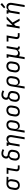

<svg xmlns="http://www.w3.org/2000/svg" viewBox="3387 -4208 1026 7840"><g transform="rotate(-90 3900.0 -288.0)"><path d="M252 8Q221 8 191.5 2Q162 -4 137.5 -19.5Q113 -35 96 -58.5Q79 -82 71 -110Q63 -138 63 -168.5Q63 -199 68 -230L87 -340Q91 -366 100 -392Q109 -418 125.5 -441.5Q142 -465 164 -483.5Q186 -502 211.5 -513.5Q237 -525 263.5 -531.5Q290 -538 317 -538Q321 -538 325 -538Q329 -538 333 -538L605 -530L593 -457L455 -461Q471 -447 482 -428.5Q493 -410 498 -389.5Q503 -369 503 -346Q503 -323 499 -300L481 -190Q476 -164 467 -137.5Q458 -111 442.5 -87.5Q427 -64 405.5 -44.5Q384 -25 358.5 -13Q333 -1 305.5 3.5Q278 8 252 8ZM253 -65Q271 -65 289 -69Q307 -73 323 -82Q339 -91 352.5 -104.5Q366 -118 375.5 -134Q385 -150 390.5 -167.5Q396 -185 399 -202L417 -312Q420 -330 421 -347.5Q422 -365 419.5 -381.5Q417 -398 410 -413.5Q403 -429 391 -440.5Q379 -452 363 -457.5Q347 -463 330 -464L321 -465Q318 -465 316 -465Q314 -465 312 -465Q294 -465 276.5 -460Q259 -455 243 -446Q227 -437 214 -424Q201 -411 191.5 -395Q182 -379 176.5 -362Q171 -345 168 -328L150 -218Q147 -199 146.5 -180Q146 -161 149.5 -143.5Q153 -126 162 -110.5Q171 -95 185 -84.5Q199 -74 216.5 -69.5Q234 -65 253 -65Z M963 0Q941 0 920 -3.5Q899 -7 881.5 -16.5Q864 -26 851 -41.5Q838 -57 831.5 -76.5Q825 -96 825 -117.5Q825 -139 829 -161L877 -457H723V-530H973L910 -149Q908 -135 908.5 -120.5Q909 -106 916 -95Q923 -84 936 -79Q949 -74 963 -74H1067V0Z M1454 8Q1423 8 1393 2Q1363 -4 1338.5 -19Q1314 -34 1296.5 -57.5Q1279 -81 1271 -109Q1263 -137 1263 -168Q1263 -199 1268 -230L1279 -292Q1283 -316 1292 -339Q1301 -362 1316.5 -382Q1332 -402 1353 -417Q1374 -432 1397 -442Q1382 -452 1370.5 -467Q1359 -482 1353 -500Q1347 -518 1346 -538Q1345 -558 1348 -578Q1352 -601 1361 -623Q1370 -645 1384 -665.5Q1398 -686 1417.5 -701.5Q1437 -717 1459.5 -726.5Q1482 -736 1505 -739.5Q1528 -743 1552 -743Q1601 -743 1646.5 -730Q1692 -717 1733 -694L1692 -630Q1662 -648 1627.5 -659Q1593 -670 1556 -670Q1542 -670 1528 -667.5Q1514 -665 1500.5 -660Q1487 -655 1475 -646Q1463 -637 1454 -625Q1445 -613 1439 -599.5Q1433 -586 1431 -572Q1428 -554 1432 -536.5Q1436 -519 1448 -507Q1460 -495 1477.5 -491Q1495 -487 1512.5 -484Q1530 -481 1547 -477.5Q1564 -474 1580.5 -469Q1597 -464 1613 -457.5Q1629 -451 1643 -441.5Q1657 -432 1668.5 -419Q1680 -406 1687.5 -391Q1695 -376 1699.5 -359Q1704 -342 1705 -324.5Q1706 -307 1704 -288.5Q1702 -270 1699 -252L1689 -190Q1684 -163 1675 -136.5Q1666 -110 1649.5 -86Q1633 -62 1610.5 -43.5Q1588 -25 1562 -13Q1536 -1 1508.5 3.5Q1481 8 1454 8ZM1454 -66Q1472 -66 1490.5 -69Q1509 -72 1526 -80.5Q1543 -89 1557.5 -102.5Q1572 -116 1582 -132.5Q1592 -149 1598 -166.5Q1604 -184 1607 -202L1617 -264Q1621 -287 1621 -309.5Q1621 -332 1611.5 -350.5Q1602 -369 1584.5 -381.5Q1567 -394 1546.5 -400Q1526 -406 1504.5 -410Q1483 -414 1462 -418Q1441 -410 1422.5 -395.5Q1404 -381 1391 -362Q1378 -343 1371 -322Q1364 -301 1360 -280L1350 -218Q1347 -199 1346.5 -180Q1346 -161 1349.5 -143.5Q1353 -126 1362 -110.5Q1371 -95 1385 -84.5Q1399 -74 1417 -70Q1435 -66 1454 -66Z M2132 205 2217 -312Q2220 -331 2221 -349Q2222 -367 2219 -384.5Q2216 -402 2208 -417.5Q2200 -433 2187 -444Q2174 -455 2156.5 -460Q2139 -465 2120 -465Q2103 -465 2086 -461.5Q2069 -458 2053.5 -450Q2038 -442 2024.5 -429.5Q2011 -417 2001 -402Q1991 -387 1985.5 -370.5Q1980 -354 1978 -337L1922 0H1838L1914 -457H1863V-530H2010L1997 -451Q2008 -471 2024 -488Q2040 -505 2060 -517Q2080 -529 2102 -533.5Q2124 -538 2145 -538Q2174 -538 2201 -530.5Q2228 -523 2249 -506Q2270 -489 2282.5 -465Q2295 -441 2300.5 -414Q2306 -387 2305 -358Q2304 -329 2299 -300L2215 205Z M2404 205 2495 -340Q2499 -366 2508 -392.5Q2517 -419 2532.5 -442.5Q2548 -466 2569.5 -485.5Q2591 -505 2617 -517Q2643 -529 2670 -533.5Q2697 -538 2723 -538Q2754 -538 2783.5 -532Q2813 -526 2837.5 -510.5Q2862 -495 2879 -471.5Q2896 -448 2904 -420Q2912 -392 2912 -361.5Q2912 -331 2907 -300L2889 -190Q2884 -165 2876 -139.5Q2868 -114 2854.5 -91Q2841 -68 2821 -48.5Q2801 -29 2777 -16Q2753 -3 2727.5 2.5Q2702 8 2676 8Q2650 8 2626 1.5Q2602 -5 2584 -20.5Q2566 -36 2555 -58Q2544 -80 2539 -104L2488 205ZM2656 -65Q2674 -65 2692 -69Q2710 -73 2727 -81.5Q2744 -90 2758 -103.5Q2772 -117 2782.5 -133Q2793 -149 2798.5 -166.5Q2804 -184 2807 -202L2825 -312Q2828 -331 2829 -350Q2830 -369 2826 -386.5Q2822 -404 2813 -419.5Q2804 -435 2790 -445.5Q2776 -456 2758.5 -460.5Q2741 -465 2722 -465Q2705 -465 2687 -461Q2669 -457 2652.5 -448Q2636 -439 2622.5 -425.5Q2609 -412 2599.5 -396Q2590 -380 2584.5 -362.5Q2579 -345 2576 -328L2560 -227Q2556 -208 2555 -189Q2554 -170 2557 -151.5Q2560 -133 2567.5 -116.5Q2575 -100 2588 -88Q2601 -76 2618.5 -70.5Q2636 -65 2656 -65Z M3253 8Q3222 8 3192.5 2Q3163 -4 3138 -19Q3113 -34 3096 -57.5Q3079 -81 3071 -109Q3063 -137 3063 -168Q3063 -199 3068 -230L3087 -340Q3091 -367 3100.5 -393.5Q3110 -420 3126 -444Q3142 -468 3165 -487Q3188 -506 3214.5 -517.5Q3241 -529 3268 -535Q3295 -541 3323 -541Q3354 -541 3383 -533.5Q3412 -526 3437 -511Q3462 -496 3479 -472.5Q3496 -449 3504 -421Q3512 -393 3512 -362Q3512 -331 3507 -300L3489 -190Q3484 -163 3474.5 -136.5Q3465 -110 3449 -86Q3433 -62 3410 -43Q3387 -24 3361 -12.5Q3335 -1 3307.5 3.5Q3280 8 3253 8ZM3254 -66Q3273 -66 3291 -69Q3309 -72 3326 -80.5Q3343 -89 3357.5 -102.5Q3372 -116 3382 -132.5Q3392 -149 3398 -166.5Q3404 -184 3407 -202L3425 -312Q3428 -331 3429 -350Q3430 -369 3426 -387Q3422 -405 3412.5 -420.5Q3403 -436 3388.5 -446Q3374 -456 3356 -460.5Q3338 -465 3319 -465Q3301 -465 3283 -461Q3265 -457 3248 -448.5Q3231 -440 3217 -426.5Q3203 -413 3193 -397Q3183 -381 3177 -363.5Q3171 -346 3168 -328L3150 -218Q3147 -199 3146.5 -180Q3146 -161 3149.5 -143.5Q3153 -126 3162 -110.5Q3171 -95 3185 -84.5Q3199 -74 3217 -70Q3235 -66 3254 -66Z M3854 8Q3823 8 3793 2Q3763 -4 3738.5 -19Q3714 -34 3696.5 -57.5Q3679 -81 3671 -109Q3663 -137 3663 -168Q3663 -199 3668 -230L3679 -292Q3683 -316 3692 -339Q3701 -362 3716.5 -382Q3732 -402 3753 -417Q3774 -432 3797 -442Q3782 -452 3770.5 -467Q3759 -482 3753 -500Q3747 -518 3746 -538Q3745 -558 3748 -578Q3752 -601 3761 -623Q3770 -645 3784 -665.5Q3798 -686 3817.5 -701.5Q3837 -717 3859.5 -726.5Q3882 -736 3905 -739.5Q3928 -743 3952 -743Q4001 -743 4046.5 -730Q4092 -717 4133 -694L4092 -630Q4062 -648 4027.5 -659Q3993 -670 3956 -670Q3942 -670 3928 -667.5Q3914 -665 3900.5 -660Q3887 -655 3875 -646Q3863 -637 3854 -625Q3845 -613 3839 -599.5Q3833 -586 3831 -572Q3828 -554 3832 -536.5Q3836 -519 3848 -507Q3860 -495 3877.5 -491Q3895 -487 3912.5 -484Q3930 -481 3947 -477.5Q3964 -474 3980.5 -469Q3997 -464 4013 -457.5Q4029 -451 4043 -441.5Q4057 -432 4068.5 -419Q4080 -406 4087.5 -391Q4095 -376 4099.5 -359Q4104 -342 4105 -324.5Q4106 -307 4104 -288.5Q4102 -270 4099 -252L4089 -190Q4084 -163 4075 -136.5Q4066 -110 4049.5 -86Q4033 -62 4010.5 -43.5Q3988 -25 3962 -13Q3936 -1 3908.5 3.5Q3881 8 3854 8ZM3854 -66Q3872 -66 3890.5 -69Q3909 -72 3926 -80.5Q3943 -89 3957.5 -102.5Q3972 -116 3982 -132.5Q3992 -149 3998 -166.5Q4004 -184 4007 -202L4017 -264Q4021 -287 4021 -309.5Q4021 -332 4011.5 -350.5Q4002 -369 3984.5 -381.5Q3967 -394 3946.5 -400Q3926 -406 3904.5 -410Q3883 -414 3862 -418Q3841 -410 3822.5 -395.5Q3804 -381 3791 -362Q3778 -343 3771 -322Q3764 -301 3760 -280L3750 -218Q3747 -199 3746.5 -180Q3746 -161 3749.5 -143.5Q3753 -126 3762 -110.5Q3771 -95 3785 -84.5Q3799 -74 3817 -70Q3835 -66 3854 -66Z M4204 205 4295 -340Q4299 -366 4308 -392.5Q4317 -419 4332.5 -442.5Q4348 -466 4369.5 -485.5Q4391 -505 4417 -517Q4443 -529 4470 -533.5Q4497 -538 4523 -538Q4554 -538 4583.5 -532Q4613 -526 4637.5 -510.5Q4662 -495 4679 -471.5Q4696 -448 4704 -420Q4712 -392 4712 -361.5Q4712 -331 4707 -300L4689 -190Q4684 -165 4676 -139.5Q4668 -114 4654.5 -91Q4641 -68 4621 -48.5Q4601 -29 4577 -16Q4553 -3 4527.5 2.5Q4502 8 4476 8Q4450 8 4426 1.5Q4402 -5 4384 -20.5Q4366 -36 4355 -58Q4344 -80 4339 -104L4288 205ZM4456 -65Q4474 -65 4492 -69Q4510 -73 4527 -81.5Q4544 -90 4558 -103.5Q4572 -117 4582.5 -133Q4593 -149 4598.5 -166.5Q4604 -184 4607 -202L4625 -312Q4628 -331 4629 -350Q4630 -369 4626 -386.5Q4622 -404 4613 -419.5Q4604 -435 4590 -445.5Q4576 -456 4558.5 -460.5Q4541 -465 4522 -465Q4505 -465 4487 -461Q4469 -457 4452.5 -448Q4436 -439 4422.5 -425.5Q4409 -412 4399.5 -396Q4390 -380 4384.5 -362.5Q4379 -345 4376 -328L4360 -227Q4356 -208 4355 -189Q4354 -170 4357 -151.5Q4360 -133 4367.5 -116.5Q4375 -100 4388 -88Q4401 -76 4418.5 -70.5Q4436 -65 4456 -65Z M5053 8Q5022 8 4992.5 2Q4963 -4 4938 -19Q4913 -34 4896 -57.5Q4879 -81 4871 -109Q4863 -137 4863 -168Q4863 -199 4868 -230L4887 -340Q4891 -367 4900.5 -393.5Q4910 -420 4926 -444Q4942 -468 4965 -487Q4988 -506 5014.5 -517.5Q5041 -529 5068 -535Q5095 -541 5123 -541Q5154 -541 5183 -533.5Q5212 -526 5237 -511Q5262 -496 5279 -472.5Q5296 -449 5304 -421Q5312 -393 5312 -362Q5312 -331 5307 -300L5289 -190Q5284 -163 5274.5 -136.5Q5265 -110 5249 -86Q5233 -62 5210 -43Q5187 -24 5161 -12.5Q5135 -1 5107.5 3.5Q5080 8 5053 8ZM5054 -66Q5073 -66 5091 -69Q5109 -72 5126 -80.5Q5143 -89 5157.5 -102.5Q5172 -116 5182 -132.5Q5192 -149 5198 -166.5Q5204 -184 5207 -202L5225 -312Q5228 -331 5229 -350Q5230 -369 5226 -387Q5222 -405 5212.5 -420.5Q5203 -436 5188.5 -446Q5174 -456 5156 -460.5Q5138 -465 5119 -465Q5101 -465 5083 -461Q5065 -457 5048 -448.5Q5031 -440 5017 -426.5Q5003 -413 4993 -397Q4983 -381 4977 -363.5Q4971 -346 4968 -328L4950 -218Q4947 -199 4946.5 -180Q4946 -161 4949.5 -143.5Q4953 -126 4962 -110.5Q4971 -95 4985 -84.5Q4999 -74 5017 -70Q5035 -66 5054 -66Z M5404 205 5514 -457H5463V-530H5610L5558 -218Q5555 -199 5554 -181Q5553 -163 5556.5 -145.5Q5560 -128 5567.5 -112.5Q5575 -97 5588.5 -86Q5602 -75 5619 -70Q5636 -65 5655 -65Q5672 -65 5689 -68.5Q5706 -72 5722 -80Q5738 -88 5751.5 -100.5Q5765 -113 5774.5 -128Q5784 -143 5789.5 -159.5Q5795 -176 5797 -193L5853 -530H5937L5867 -108Q5866 -99 5867 -91Q5868 -83 5873 -77Q5878 -71 5886 -68.5Q5894 -66 5902 -66H5919V8H5890Q5869 8 5848.5 3.5Q5828 -1 5812.5 -13Q5797 -25 5788.5 -43.5Q5780 -62 5781 -82Q5769 -62 5753 -44Q5737 -26 5717 -14Q5697 -2 5674.5 3Q5652 8 5630 8Q5601 8 5573 0Q5545 -8 5524 -26Q5520 6 5515 38Q5510 70 5505 102L5488 205Z M6363 0Q6341 0 6320 -3.5Q6299 -7 6281.5 -16.5Q6264 -26 6251 -41.5Q6238 -57 6231.5 -76.5Q6225 -96 6225 -117.5Q6225 -139 6229 -161L6277 -457H6123V-530H6373L6310 -149Q6308 -135 6308.5 -120.5Q6309 -106 6316 -95Q6323 -84 6336 -79Q6349 -74 6363 -74H6467V0Z M6657 0 6745 -530H6828L6789 -290L7036 -530H7148L6899 -289L7060 0H6968L6843 -224L6839 -231L6767 -161L6741 0Z M7532 205 7617 -312Q7620 -331 7621 -349Q7622 -367 7619 -384.5Q7616 -402 7608 -417.5Q7600 -433 7587 -444Q7574 -455 7556.5 -460Q7539 -465 7520 -465Q7503 -465 7486 -461.5Q7469 -458 7453.5 -450Q7438 -442 7424.5 -429.5Q7411 -417 7401 -402Q7391 -387 7385.5 -370.5Q7380 -354 7378 -337L7322 0H7238L7314 -457H7263V-530H7410L7397 -451Q7408 -471 7424 -488Q7440 -505 7460 -517Q7480 -529 7502 -533.5Q7524 -538 7545 -538Q7574 -538 7601 -530.5Q7628 -523 7649 -506Q7670 -489 7682.5 -465Q7695 -441 7700.5 -414Q7706 -387 7705 -358Q7704 -329 7699 -300L7615 205ZM7528 -585 7481 -635 7638 -781 7697 -719Z"/></g></svg>

Font: Iosevka Slab Extended Oblique
Style: Regular
Weight: 400
Width: 7
Italic angle: -9°
Monospace: yes
Designer: Belleve Invis
Foundry: Belleve Invis
Version: Version 11.1.0; ttfautohint (v1.8.3)